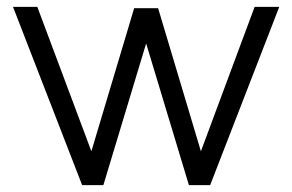

<svg xmlns="http://www.w3.org/2000/svg" viewBox="-20 -541 854 561"><path d="M532 0 407 -414 282 0H220L18 -521H89L247 -99L372 -517H442L567 -99L724 -521H796L594 0Z"/></svg>

Font: Oxford Sans
Style: Regular
Weight: 400
Designer: Matt McInerney, Pablo Impallari, Rodrigo Fuenzalida
Foundry: Matt McInerney, Pablo Impallari, Rodrigo Fuenzalida
Version: Version 3.000g; ttfautohint (v1.5) -l 8 -r 28 -G 28 -x 14 -D